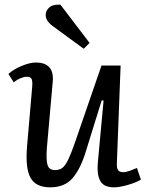

<svg xmlns="http://www.w3.org/2000/svg" viewBox="-20 -789 633 823"><path d="M16 -472Q38 -492 73 -506.5Q108 -521 133 -521Q214 -521 206 -438L181 -156Q177 -102 184 -81Q191 -60 216 -60Q235 -60 247.5 -69.5Q260 -79 272.5 -105Q285 -131 302 -180L415 -508H497L481 -91Q480 -69 486 -60Q492 -51 508 -51Q520 -51 535.5 -56.5Q551 -62 567 -69L584 -19Q562 -6 527 4Q492 14 469 14Q424 14 409.5 -14Q395 -42 399 -88L424 -358L416 -359L348 -140Q326 -67 292 -26.5Q258 14 195 14Q134 14 111 -26.5Q88 -67 96 -162L118 -417Q120 -443 115 -451.5Q110 -460 95 -460Q83 -460 67.5 -453.5Q52 -447 39 -436ZM364 -605 339 -580 205 -678Q174 -701 176 -728Q177 -745 192.5 -758Q208 -771 239 -769Z"/></svg>

Font: Literata 12pt
Style: Italic
Weight: 400
Italic angle: -2°
Designer: Latin by Veronika Burian and Jose Scaglione. Greek by Irene Vlachou. Cyrillic by Vera Evstafieva
Foundry: TypeTogether
Version: Version 3.002